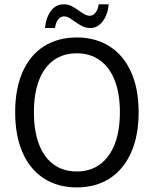

<svg xmlns="http://www.w3.org/2000/svg" viewBox="-20 -838 699 871"><path d="M328.6 -668Q413.6 -668 476.8 -627.9Q540 -587.9 574.5 -511.7Q608.9 -435.5 608.9 -329.1Q608.9 -222.2 574.5 -145.3Q540 -68.4 476.8 -28.1Q413.6 12.2 328.6 12.2Q243.2 12.2 179.9 -28.1Q116.7 -68.4 82.8 -145Q48.8 -221.7 48.8 -329.1Q48.8 -436 82.8 -512.2Q116.7 -588.4 179.7 -628.2Q242.7 -668 328.6 -668ZM328.6 -596.2Q267.1 -596.2 223.4 -564.7Q179.7 -533.2 156.7 -473.1Q133.8 -413.1 133.8 -329.1Q133.8 -244.6 156.7 -184.1Q179.7 -123.5 223.4 -91.8Q267.1 -60.1 328.6 -60.1Q389.2 -60.1 433.1 -92Q477.1 -124 500.5 -184.3Q523.9 -244.6 523.9 -329.1Q523.9 -413.1 500.5 -473.1Q477.1 -533.2 433.1 -564.7Q389.2 -596.2 328.6 -596.2ZM229.5 -710.9H184.1Q188.5 -758.3 210.9 -788.3Q233.4 -818.4 268.6 -818.4Q287.6 -818.4 303.5 -810.8Q319.3 -803.2 338.9 -789.1Q355 -777.3 365.7 -772Q376.5 -766.6 387.7 -766.6Q402.3 -766.6 413.3 -780.5Q424.3 -794.4 427.7 -818.4H473.1Q468.8 -771.5 446 -741.2Q423.3 -710.9 388.7 -710.9Q369.6 -710.9 354 -718.8Q338.4 -726.6 318.4 -740.7Q302.7 -752.4 292 -758.1Q281.2 -763.7 269.5 -763.7Q254.9 -763.7 243.9 -749.8Q232.9 -735.8 229.5 -710.9Z"/></svg>

Font: Varta
Style: Regular
Weight: 400
Designer: Joana Correia, Viktoriya Grabowska, Eben Sorkin
Foundry: Sorkin Type
Version: Version 1.002; ttfautohint (v1.3) -l 8 -r 24 -G 200 -x 12 -H